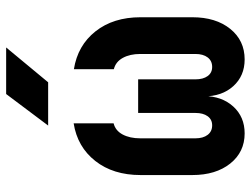

<svg xmlns="http://www.w3.org/2000/svg" viewBox="-118 -708 835 640"><g transform="rotate(-90 300.0 -387.5)"><path d="M175.9 10Q113.7 10 75.3 -38.1Q37 -86.2 37 -164.4V-337Q37 -428.2 83.9 -487.8Q130.8 -547.5 209.4 -560V-426.8Q185.3 -420.9 172.3 -396.9Q159.4 -372.8 159.4 -337.9V-154.2Q159.4 -128.4 170.9 -113.4Q182.3 -98.3 202.7 -98.3Q222.2 -98.3 233.1 -113.4Q244 -128.4 244 -154.2V-345H356V-154.2Q356 -128.4 366.9 -113.4Q377.8 -98.3 397.3 -98.3Q417.8 -98.3 429.2 -113.4Q440.6 -128.4 440.6 -154.2V-337.9Q440.6 -372.4 427.5 -396.2Q414.4 -420 389.8 -426V-559.2Q468.8 -546.7 515.9 -487.3Q563 -427.9 563 -337V-164.4Q563 -86.2 524.3 -38.1Q485.6 10 422.4 10Q367.5 10 333.3 -27.9Q299.1 -65.7 299.2 -126.4H300.5Q299.9 -65.7 265.4 -27.9Q230.8 10 175.9 10ZM202 -645 307.1 -785H462.3L346.2 -645Z"/></g></svg>

Font: JetBrains Mono
Style: Regular
Weight: 400
Monospace: yes
Designer: Philipp Nurullin, Konstantin Bulenkov
Foundry: JetBrains
Version: Version 2.305